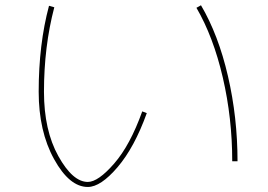

<svg xmlns="http://www.w3.org/2000/svg" viewBox="-20 -705 1040 744"><path d="M741.2 -674.8 758.8 -684.6Q826.2 -570.3 863.3 -410.2Q900.4 -250 900.4 -80.1H879.9Q879.9 -247.1 843.3 -404.8Q806.6 -562.5 741.2 -674.8ZM129.9 -349.6Q129.9 -533.2 169.9 -682.6L190.4 -676.8Q150.4 -524.4 150.4 -349.6Q150.4 -200.2 206.1 -100.1Q261.7 0 320.3 0Q360.4 0 422.4 -71.3Q484.4 -142.6 531.2 -273.4L548.8 -266.6Q501 -133.8 435.5 -57.1Q370.1 19.5 320.3 19.5Q249 19.5 189.5 -88.4Q129.9 -196.3 129.9 -349.6Z"/></svg>

Font: Mgen+ 1m thin
Style: Regular
Weight: 100
Designer: [Source Han Sans]
Ryoko NISHIZUKA  (kana & ideographs); Paul D. Hunt (Latin, Greek & Cyrillic); Wenlong ZHANG  (bopomofo
Version: Version 1.059.20150602